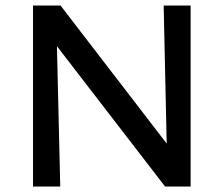

<svg xmlns="http://www.w3.org/2000/svg" viewBox="-20 -678 814 698"><path d="M575 -658H673V0H580L187 -510L199 0H100V-658H200L586 -156Z"/></svg>

Font: EauTest Semibold
Style: Regular
Weight: 600
Designer: Christian Thalmann (Catharsis Fonts)
Version: Version 0.001;PS 000.001;hotconv 1.0.88;makeotf.lib2.5.64775